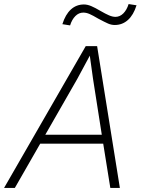

<svg xmlns="http://www.w3.org/2000/svg" viewBox="-38 -925 708 945"><path d="M440 -698 552 0H505L470 -218H160L35 0H-18L384 -698ZM463 -262 420 -536 404 -651 342 -536 185 -262ZM375 -903Q392 -903 411 -895Q430 -887 457 -871Q481 -857 498.5 -849.5Q516 -842 530 -842Q552 -842 569 -859Q586 -876 595 -905L634 -899Q619 -851 591.5 -826.5Q564 -802 527 -802Q510 -802 494 -809Q478 -816 446 -833Q419 -849 403 -856Q387 -863 372 -863Q350 -863 333 -846Q316 -829 307 -800L269 -806Q284 -854 311 -878.5Q338 -903 375 -903Z"/></svg>

Font: Azeret Mono Thin
Style: Italic
Weight: 100
Italic angle: -12°
Designer: Martin Vácha
Foundry: Displaay
Version: Version 1.000; Glyphs 3.0.3, build 3074